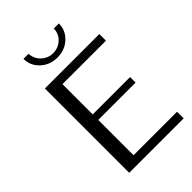

<svg xmlns="http://www.w3.org/2000/svg" viewBox="-263 -1020 1127 1127"><g transform="rotate(-45 301.0 -456.0)"><path d="M120 -700H572V-645H211V-394H521V-348H211V-55H572V0H120ZM154 -912H196Q199 -868 229.5 -840Q260 -812 301 -812Q343 -812 374 -840Q405 -868 406 -912H448Q448 -855 405.5 -815.5Q363 -776 301 -776Q239 -776 196.5 -815.5Q154 -855 154 -912Z"/></g></svg>

Font: Tenor Sans
Style: Regular
Weight: 400
Designer: Denis Masharov
Foundry: Denis Masharov
Version: Version 1.1